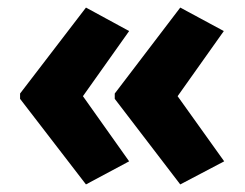

<svg xmlns="http://www.w3.org/2000/svg" viewBox="-20 -531 647 507"><path d="M33 -284 207 -511 321 -449 199 -277 321 -105 207 -44 33 -270ZM283 -284 456 -511 571 -449 449 -277 572 -105 456 -44 283 -270Z"/></svg>

Font: Noto Sans Arabic SemiCondensed Extra
Style: Regular
Weight: 800
Width: 4
Designer: Nadine Chahine - Monotype Design Team
Foundry: Monotype Imaging Inc.
Version: Version 1.902